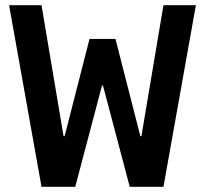

<svg xmlns="http://www.w3.org/2000/svg" viewBox="-20 -720 790 740"><path d="M140 0 15 -700H140L225 -195H229L325 -570H425L521 -195H525L610 -700H735L610 0H480L377 -390H373L270 0Z"/></svg>

Font: Cuprum
Style: Regular
Weight: 400
Designer: Jovanny Lemonad
Foundry: Jovanny Lemonad
Version: Version 3.000